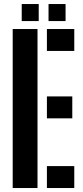

<svg xmlns="http://www.w3.org/2000/svg" viewBox="-20 -946 416 966"><path d="M43.9 0V-800H168.7V0ZM216 0V-110.3H353.7V0ZM216 -350.6V-460.9H343.7V-350.6ZM216 -689.7V-800H353.7V-689.7ZM224.2 -840V-925.7H309.9V-840ZM89.3 -840V-925.7H174.8V-840Z"/></svg>

Font: Big Shoulders Stencil Display SC Thin
Style: Regular
Weight: 100
Designer: Patric King
Foundry: XO Type Co
Version: Version 2.001